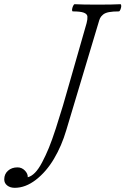

<svg xmlns="http://www.w3.org/2000/svg" viewBox="-195 -688 596 913"><path d="M-125 205.1Q-146.5 205.1 -160.6 194.1Q-174.8 183.1 -174.8 165Q-174.8 139.6 -157 123.8Q-139.2 107.9 -111.8 107.9Q-91.3 107.9 -76.7 123Q-62 138.2 -63 154.8Q-45.4 150.4 -28.6 133.3Q-11.7 116.2 5.4 83.7Q22.5 51.3 37.4 15.1Q52.2 -21 70.6 -77.6Q88.9 -134.3 104 -184.6Q119.1 -234.9 140.1 -310.1L216.8 -578.1Q221.7 -596.7 220.7 -609.1Q219.7 -621.6 203.6 -627.7Q187.5 -633.8 150.9 -633.8Q147 -635.3 147.7 -642.8Q148.4 -650.4 152.3 -659.2Q156.2 -668 160.2 -668Q196.3 -666 268.1 -666Q341.8 -666 377.9 -668Q381.8 -666.5 381.6 -658.9Q381.3 -651.4 377.7 -642.6Q374 -633.8 370.1 -633.8Q341.8 -633.8 323.5 -630.4Q305.2 -627 295.2 -618.7Q285.2 -610.4 281 -601.8Q276.9 -593.3 272.9 -578.1L120.1 -68.8Q98.1 5.9 61.5 67.4Q24.9 128.9 -24.4 167Q-73.7 205.1 -125 205.1Z"/></svg>

Font: Junicode SmCond Light
Style: Italic
Weight: 300
Width: 4
Italic angle: -11°
Designer: Peter S. Baker
Version: Version 2.206